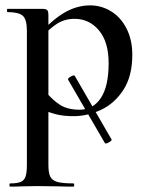

<svg xmlns="http://www.w3.org/2000/svg" viewBox="-20 -419 546 714"><path d="M233 -124Q233 -129 244.5 -135Q256 -141 258 -137L395 100V101Q395 105 384 111Q373 117 370 113L233 -123ZM18 263Q44 263 57 257.5Q70 252 75 237.5Q80 223 80 194V-305Q80 -347 64.5 -360.5Q49 -374 8 -374Q6 -374 6 -380Q6 -386 8 -386H139Q152 -386 156 -381Q160 -376 160 -362V194Q160 224 167 238Q174 252 193 257.5Q212 263 253 263Q256 263 256 269Q256 275 253 275Q217 275 197 274L119 273L60 274Q45 275 18 275Q15 275 15 269Q15 263 18 263ZM121 -18 149 -79Q177 -45 205 -28Q233 -11 276 -11Q326 -11 355 -54.5Q384 -98 384 -184Q384 -263 348 -306Q312 -349 257 -349Q221 -349 192.5 -331Q164 -313 132 -277L122 -287Q173 -345 219.5 -372Q266 -399 315 -399Q357 -399 393 -377Q429 -355 450.5 -313Q472 -271 472 -215Q472 -136 439 -85Q406 -34 355.5 -10.5Q305 13 253 13Q216 13 188.5 6Q161 -1 121 -18Z"/></svg>

Font: Cormorant Garamond SemiBold
Style: Regular
Weight: 600
Designer: Christian Thalmann (Catharsis Fonts)
Foundry: Catharsis Fonts
Version: Version 4.000